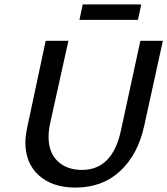

<svg xmlns="http://www.w3.org/2000/svg" viewBox="-20 -843 758 870"><path d="M355 -823H620L605 -753H340ZM95 -197Q95 -226 103 -264L187 -658H290L208 -288Q200 -251 200 -224Q200 -151 242 -112Q284 -73 351 -73Q490 -73 528 -252L616 -658H718L633 -271Q605 -143 524.5 -68Q444 7 322 7Q218 7 156.5 -48Q95 -103 95 -197Z"/></svg>

Font: Ysabeau Infant Semibold
Style: Italic
Weight: 600
Italic angle: -12°
Designer: Christian Thalmann (Catharsis Fonts)
Version: Version 0.003